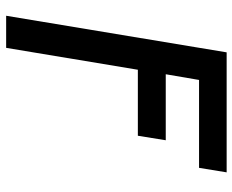

<svg xmlns="http://www.w3.org/2000/svg" viewBox="-88 -472 775 640"><g transform="rotate(90 300.0 -152.5)"><path d="M33 215 155 -520H555L540 -428H247L228 -317H448L433 -224H213L140 215Z"/></g></svg>

Font: Iosevka Semibold Extended
Style: Italic
Weight: 600
Width: 7
Italic angle: -9°
Monospace: yes
Designer: Belleve Invis
Foundry: Belleve Invis
Version: Version 32.5.0; ttfautohint (v1.8.4)